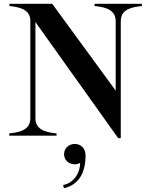

<svg xmlns="http://www.w3.org/2000/svg" viewBox="-20 -720 796 1019"><path d="M482 -700V-688C545 -682 594 -666 594 -607V-239L257 -700H30V-688C89 -682 137 -668 141 -615V-93C141 -34 92 -18 29 -12V0H280V-12C217 -18 168 -34 168 -93V-603L607 13H621V-607C621 -666 670 -682 733 -688V-700ZM315 262 319 279C402 260 435 191 434 102C433 67 409 44 377 44C344 44 320 68 320 98C320 129 344 152 377 152C388 152 397 149 405 145C406 192 376 250 315 262Z"/></svg>

Font: Sprat Medium
Style: Regular
Weight: 500
Designer: Ethan Nakache
Foundry: Collletttivo
Version: Version 2.000;Glyphs 3.2 (3217)